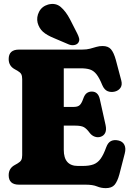

<svg xmlns="http://www.w3.org/2000/svg" viewBox="-20 -957 676 995"><path d="M25 -651Q25 -700 78.5 -700H405Q430 -700 447.2 -704.8Q464.5 -709.5 479.5 -714Q494.5 -718.5 511.5 -718.5Q540.5 -718.5 555 -701.8Q569.5 -685 580 -647.5L608.5 -540Q614.5 -517 604.5 -502.2Q594.5 -487.5 575.5 -482.5Q555 -477.5 537.8 -484.5Q520.5 -491.5 510 -516Q495 -553 480.2 -571.8Q465.5 -590.5 446.5 -596.8Q427.5 -603 398.5 -603H310.5V-403H363Q383 -403 393 -412.2Q403 -421.5 411 -444.5Q418.5 -466.5 429.8 -474.5Q441 -482.5 455.5 -482.5Q488 -482.5 497 -444.5L527 -309.5Q532.5 -284.5 525.5 -269.2Q518.5 -254 502.5 -248.5Q487 -243 471 -248.8Q455 -254.5 444 -269.5Q429 -290 414.8 -298Q400.5 -306 369 -306H310.5V-180.5Q310.5 -97 384 -97H408Q442.5 -97 464.2 -105Q486 -113 501.2 -134Q516.5 -155 530.5 -194Q539.5 -218.5 555.5 -226.2Q571.5 -234 593.5 -229Q616 -224 624.8 -206Q633.5 -188 626.5 -161.5L598.5 -53Q588.5 -16.5 573.8 0.8Q559 18 528 18Q504 18 482.5 9Q461 0 423.5 0H78.5Q25 0 25 -49Q25 -84.5 56 -101.5L71 -110Q85 -118 90 -127.2Q95 -136.5 95 -153V-547Q95 -563.5 90 -572.8Q85 -582 71 -590L56 -598.5Q25 -615.5 25 -651ZM342.5 -857.5 380 -784Q387 -770.5 390 -758.2Q393 -746 385 -734.5Q377 -725 363 -723.2Q349 -721.5 336 -727L262 -758.5Q222.5 -774.5 202.8 -792.2Q183 -810 175 -838.5Q168 -868 182.5 -896Q197 -924 229.5 -933.5Q268 -943.5 294.5 -921Q321 -898.5 342.5 -857.5Z"/></svg>

Font: Fraunces 144pt SuperSoft Black
Style: Regular
Weight: 900
Version: Version 1.000;[b76b70a41]